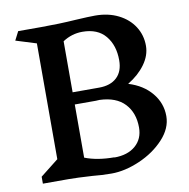

<svg xmlns="http://www.w3.org/2000/svg" viewBox="-87 -882 964 978"><g transform="rotate(-10 395.0 -392.5)"><path d="M737 -229Q737 -166 685.5 -110.5Q634 -55 557.5 -22Q481 11 412 11Q362 11 314 6Q234 1 190 1H58V-35L152 -109V-708L46 -741L69 -786H189Q280 -786 368 -792Q436 -796 468 -796Q536 -796 588 -770Q640 -744 668.5 -699.5Q697 -655 697 -600Q697 -550 663.5 -504Q630 -458 575 -425V-424Q650 -401 693.5 -348.5Q737 -296 737 -229ZM390 -726Q335 -726 288 -695V-431H425Q484 -431 517 -462Q550 -493 550 -551Q550 -628 509.5 -677Q469 -726 390 -726ZM590 -196Q590 -272 546 -319Q502 -366 416 -369Q409 -368 397 -368H288V-93Q352 -68 440 -68V-67Q509 -67 549.5 -102Q590 -137 590 -196Z"/></g></svg>

Font: Inknut Antiqua Medium
Style: Regular
Weight: 500
Designer: Claus Eggers Sørensen
Foundry: Claus Eggers Sørensen
Version: Version 1.003; ttfautohint (v1.8.2) -l 8 -r 50 -G 200 -x 14 